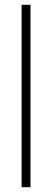

<svg xmlns="http://www.w3.org/2000/svg" viewBox="-20 -780 216 800"><path d="M107 0H70V-760H107Z"/></svg>

Font: Noto Sans Khmer UI ExtraCondensed ExtraLight
Style: Regular
Weight: 200
Width: 2
Designer: Danh Hong and the Monotype Design Team
Foundry: Monotype Imaging Inc.
Version: Version 2.002; ttfautohint (v1.8.4.7-5d5b)